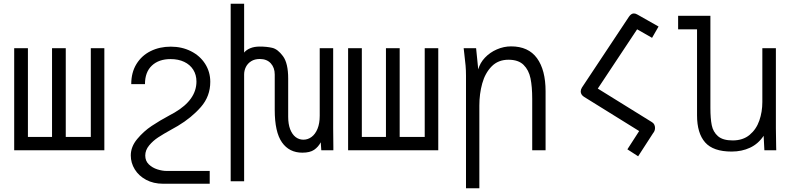

<svg xmlns="http://www.w3.org/2000/svg" viewBox="-20 -810 4240 1035"><path d="M542.5 0H56.5V-550H130.5V-72H260.5V-550H334.5V-72H469.5V-550H542.5Z M685 28Q685 -19 719.5 -60.5Q754 -102 797.5 -131Q841 -160 896 -189.5Q904 -193.5 921.5 -203.5Q1039 -272.5 1039 -370.5Q1039 -406.5 1021.8 -434Q1004.5 -461.5 973 -476.5Q941.5 -491.5 899.5 -491.5Q836 -491.5 798.8 -456.5Q761.5 -421.5 761.5 -356.5H687.5Q687.5 -419 715.5 -464.8Q743.5 -510.5 792 -534.5Q840.5 -558.5 900.5 -558.5Q960.5 -558.5 1009.2 -534Q1058 -509.5 1085.8 -466Q1113.5 -422.5 1113.5 -369Q1113.5 -291 1063 -233.2Q1012.5 -175.5 939 -131.5L904.5 -112Q861 -88 832.8 -69.5Q804.5 -51 783.8 -25.8Q763 -0.5 763 28.5Q763 57.5 782.2 76Q801.5 94.5 828.2 103Q855 111.5 878.5 111.5H1110.5V180.5H859.5Q807 180.5 767.5 159.2Q728 138 706.5 103Q685 68 685 28Z M1380.5 -492Q1353 -492 1334 -480Q1315 -468 1305.5 -449Q1296 -430 1296 -408.5V167H1223.5V-790H1296V-526.5Q1308 -541.5 1329.5 -550.2Q1351 -559 1380 -559Q1417.5 -559 1447.2 -552.2Q1477 -545.5 1505.2 -507.5Q1533.5 -469.5 1533.5 -386.5V-180.5Q1533.5 -141 1544.2 -113.2Q1555 -85.5 1573.5 -71.2Q1592 -57 1615.5 -57Q1639.5 -57 1659.5 -71.8Q1679.5 -86.5 1691.5 -115.5Q1703.5 -144.5 1703.5 -186.5V-550H1776V-119Q1776 -81 1777 -18V0H1712L1709 -43Q1696 -18 1673.5 -2.5Q1651 13 1610 13Q1539 13 1500 -42.5Q1461 -98 1461 -217.5V-408.5Q1461 -445 1439.8 -468.5Q1418.5 -492 1380.5 -492Z M2342.5 0H1856.5V-550H1930.5V-72H2060.5V-550H2134.5V-72H2269.5V-550H2342.5Z M2482.5 -523.5 2479.5 -550H2546.5L2558 -436Q2567.5 -471 2594.2 -499.2Q2621 -527.5 2658.5 -543.8Q2696 -560 2735 -560Q2828.5 -560 2874.8 -496.2Q2921 -432.5 2921 -318V0H2849V-277Q2849 -342.5 2839.8 -387.5Q2830.5 -432.5 2802.5 -460.2Q2774.5 -488 2721 -488Q2665.5 -488 2630.2 -452Q2595 -416 2579.5 -360Q2564 -304 2564 -241V205H2492V-402Q2492 -431.5 2489.8 -456.5Q2487.5 -481.5 2482.5 -523.5Z M3425.5 -103.5 3127.5 -288.5Q3110.5 -300 3110.5 -317Q3110.5 -327.5 3117 -338L3370.5 -720Q3382.5 -737.5 3397 -737.5Q3406.5 -737.5 3417 -731L3530 -667L3495 -606L3414.5 -652L3202.5 -332.5L3494.5 -151.5Q3503 -146.5 3507 -138.2Q3511 -130 3511 -120.5Q3511 -104 3500.5 -92L3420 32.5L3362 -5Z M3737.5 -188V-652H3635.5V-725H3809.5V-228Q3809.5 -171 3816.8 -135Q3824 -99 3850.2 -76Q3876.5 -53 3929.5 -53Q3985 -53 4021 -83Q4057 -113 4073.2 -160Q4089.5 -207 4089.5 -260V-550H4162.5V-119Q4162.5 -65.5 4164 -18L4164.5 0H4100.5L4096.5 -78Q4067.5 -34.5 4023.2 -13.8Q3979 7 3924 7Q3824.5 7 3781 -42.5Q3737.5 -92 3737.5 -188Z"/></svg>

Font: JuliaMono Light
Style: Regular
Weight: 300
Monospace: yes
Designer: cormullion
Foundry: corm
Version: Version 0.054; ttfautohint (v1.8.4)